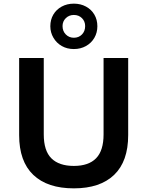

<svg xmlns="http://www.w3.org/2000/svg" viewBox="-20 -1023 809 1053"><path d="M385 10Q240 10 162.5 -64Q85 -138 85 -282V-705H220V-286Q220 -196 262 -154.5Q304 -113 385 -113Q466 -113 507 -155Q548 -197 548 -286V-705H683V-282Q683 -138 606 -64Q529 10 385 10ZM385 -754Q348 -754 319 -770.5Q290 -787 273 -816Q256 -845 256 -879Q256 -915 272.5 -943Q289 -971 318.5 -987Q348 -1003 385 -1003Q422 -1003 451.5 -987Q481 -971 497.5 -943Q514 -915 514 -879Q514 -844 497.5 -815.5Q481 -787 451.5 -770.5Q422 -754 385 -754ZM385 -816Q412 -816 429.5 -834Q447 -852 447 -880Q447 -906 429.5 -923.5Q412 -941 385 -941Q359 -941 341 -923.5Q323 -906 323 -880Q323 -852 341 -834Q359 -816 385 -816Z"/></svg>

Font: Nunito Sans 8pt
Style: Bold
Weight: 700
Version: Version 3.101;gftools[0.9.27]